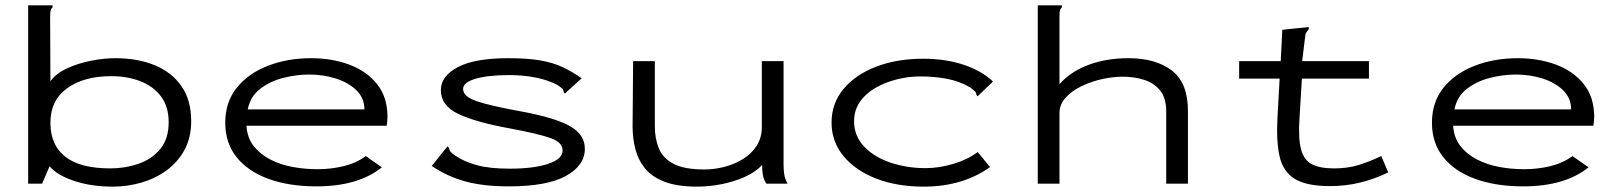

<svg xmlns="http://www.w3.org/2000/svg" viewBox="-20 -685 6040 716"><path d="M402 11Q320 11 256 -10.5Q192 -32 165 -65L137 0H85V-665H176V-658Q170 -652 168.5 -645Q167 -638 167 -621L168 -382Q189 -411 230 -430Q271 -449 319.5 -458.5Q368 -468 410 -468Q493 -468 556.5 -442Q620 -416 656.5 -364Q693 -312 693 -233Q693 -172 668 -126Q643 -80 601 -49.5Q559 -19 507 -4Q455 11 402 11ZM392 -57Q445 -57 494.5 -73.5Q544 -90 576.5 -128Q609 -166 609 -229Q609 -288 580 -326Q551 -364 502.5 -382.5Q454 -401 395 -401Q293 -401 230.5 -356Q168 -311 168 -227Q168 -144 223.5 -100.5Q279 -57 392 -57Z M1160 10Q1059 10 982.5 -17.5Q906 -45 863 -98Q820 -151 820 -227Q820 -305 863.5 -358.5Q907 -412 980 -440Q1053 -468 1140 -468Q1218 -468 1282.5 -444Q1347 -420 1386 -371.5Q1425 -323 1425 -249Q1425 -240 1424 -232Q1423 -224 1422 -216H899Q902 -171 926 -140.5Q950 -110 987.5 -90.5Q1025 -71 1070.5 -62.5Q1116 -54 1163 -54Q1215 -54 1262 -65.5Q1309 -77 1344 -103L1404 -61Q1316 10 1160 10ZM904 -277H1339Q1339 -319 1309.5 -348Q1280 -377 1233 -392Q1186 -407 1133 -407Q1085 -407 1036 -394.5Q987 -382 950 -353.5Q913 -325 904 -277Z M1878 10Q1782 10 1715 -8.5Q1648 -27 1590 -66L1642 -131L1649 -139L1654 -134Q1655 -126 1659.5 -120Q1664 -114 1677 -105Q1711 -82 1758.5 -69Q1806 -56 1881 -56Q1970 -56 2024 -74Q2078 -92 2078 -124Q2078 -154 2033.5 -170Q1989 -186 1882 -206Q1755 -229 1689.5 -260Q1624 -291 1624 -349Q1624 -401 1687 -434.5Q1750 -468 1876 -468Q1948 -468 1996 -459.5Q2044 -451 2079.5 -434Q2115 -417 2149 -393L2094 -343L2087 -336L2082 -341Q2082 -350 2077 -354.5Q2072 -359 2059 -368Q2025 -386 1979 -395.5Q1933 -405 1879 -405Q1801 -405 1754 -391.5Q1707 -378 1707 -353Q1707 -325 1758 -307.5Q1809 -290 1926 -269Q2054 -245 2107.5 -213.5Q2161 -182 2161 -130Q2161 -68 2090.5 -29Q2020 10 1878 10Z M2580 11Q2505 11 2457.5 -7.5Q2410 -26 2384.5 -58Q2359 -90 2349 -130.5Q2339 -171 2339 -214L2341 -457H2422V-214Q2422 -168 2437 -131.5Q2452 -95 2492 -74Q2532 -53 2607 -53Q2643 -53 2680.5 -62.5Q2718 -72 2750 -91.5Q2782 -111 2801.5 -141Q2821 -171 2821 -212V-457H2902V-71Q2902 -53 2904.5 -35.5Q2907 -18 2917 0H2838Q2827 -17 2824.5 -35Q2822 -53 2822 -70Q2800 -45 2760 -26.5Q2720 -8 2672.5 1.5Q2625 11 2580 11Z M3425 11Q3325 11 3247.5 -19Q3170 -49 3125.5 -103Q3081 -157 3081 -228Q3081 -299 3125 -352.5Q3169 -406 3246.5 -436Q3324 -466 3423 -466Q3506 -466 3573.5 -443.5Q3641 -421 3683 -381L3633 -333L3626 -326L3621 -331Q3621 -339 3616 -344Q3611 -349 3598 -359Q3559 -382 3512 -391Q3465 -400 3411 -400Q3368 -400 3324.5 -389Q3281 -378 3245 -357.5Q3209 -337 3187 -305.5Q3165 -274 3165 -233Q3165 -178 3202.5 -138.5Q3240 -99 3301 -78.5Q3362 -58 3431 -58Q3482 -58 3535.5 -74Q3589 -90 3626 -118L3672 -62Q3570 11 3425 11Z M3850 -665H3940V-658Q3934 -652 3932.5 -645Q3931 -638 3931 -621V-371Q3972 -418 4039 -443Q4106 -468 4188 -468Q4290 -468 4350 -422Q4410 -376 4410 -272V0H4329V-270Q4329 -318 4307.5 -346Q4286 -374 4249 -386.5Q4212 -399 4166 -399Q4132 -399 4092 -390.5Q4052 -382 4015 -364.5Q3978 -347 3954.5 -321.5Q3931 -296 3931 -263V0H3850Z M4940 9Q4851 9 4807.5 -18.5Q4764 -46 4751.5 -103Q4739 -160 4744 -248L4752 -392H4601V-457H4756L4762 -574L4850 -583L4860 -584L4861 -577Q4855 -570 4851 -563Q4847 -556 4846 -539L4836 -457H5085V-392H4835L4826 -243Q4821 -168 4832 -127.5Q4843 -87 4873 -72Q4903 -57 4956 -57Q5006 -57 5047.5 -70Q5089 -83 5131 -103L5157 -42Q5105 -17 5051.5 -4Q4998 9 4940 9Z M5660 10Q5559 10 5482.5 -17.5Q5406 -45 5363 -98Q5320 -151 5320 -227Q5320 -305 5363.5 -358.5Q5407 -412 5480 -440Q5553 -468 5640 -468Q5718 -468 5782.5 -444Q5847 -420 5886 -371.5Q5925 -323 5925 -249Q5925 -240 5924 -232Q5923 -224 5922 -216H5399Q5402 -171 5426 -140.5Q5450 -110 5487.5 -90.5Q5525 -71 5570.5 -62.5Q5616 -54 5663 -54Q5715 -54 5762 -65.5Q5809 -77 5844 -103L5904 -61Q5816 10 5660 10ZM5404 -277H5839Q5839 -319 5809.5 -348Q5780 -377 5733 -392Q5686 -407 5633 -407Q5585 -407 5536 -394.5Q5487 -382 5450 -353.5Q5413 -325 5404 -277Z"/></svg>

Font: Inconsolata ExtraExpanded
Style: Regular
Weight: 400
Width: 8
Monospace: yes
Designer: Raph Levien, Cyreal, Brenton Simpson
Foundry: Raph Levien, Cyreal, Google
Version: Version 3.000; ttfautohint (v1.8.2.53-6de2)